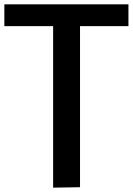

<svg xmlns="http://www.w3.org/2000/svg" viewBox="-21 -861 611 883"><path d="M223.3 2V-740.7H-1V-841H569.7V-740.7H347V0Z"/></svg>

Font: Matangi Light
Style: Regular
Weight: 300
Designer: Prashant Pant
Foundry: The Graphic Ant
Version: Version 3.002